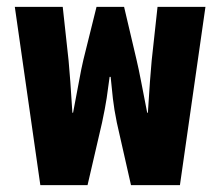

<svg xmlns="http://www.w3.org/2000/svg" viewBox="-20 -537 639 557"><path d="M97 0 23 -517H162L179 -361Q181 -339 184 -300Q187 -261 190 -210H192Q202 -261 209 -300Q216 -339 222 -364L260 -517H340L376 -364Q382 -339 389.5 -300Q397 -261 407 -210H409Q412 -261 415 -300Q418 -339 420 -361L437 -517H576L502 0H360L319 -181Q311 -220 307.5 -251Q304 -282 301 -314H298Q294 -282 289.5 -252.5Q285 -223 276 -181L234 0Z"/></svg>

Font: Noto Sans Thai UI ExtCond ExtBd
Style: Regular
Weight: 800
Width: 2
Designer: Monotype Design Team
Foundry: Monotype Imaging Inc.
Version: Version 2.000